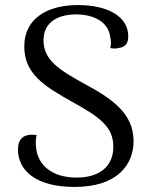

<svg xmlns="http://www.w3.org/2000/svg" viewBox="-20 -726 595 759"><path d="M275 13C447 13 508 -78 508 -168C508 -279 421 -337 313 -395C216 -449 152 -487 152 -567C152 -645 219 -669 280 -669C356 -669 410 -636 416 -578C419 -565 420 -551 416 -536C427 -534 438 -533 447 -536C478 -539 487 -558 487 -582C487 -661 406 -706 288 -706C174 -706 76 -658 76 -542C76 -435 153 -386 268 -322C372 -264 428 -226 428 -146C428 -64 368 -24 283 -24C185 -24 126 -74 122 -150C121 -166 121 -179 125 -192C69 -200 51 -173 51 -135C51 -54 119 13 275 13Z"/></svg>

Font: Arima Koshi
Style: Regular
Weight: 400
Designer: Joana Correia and Natanael Gama
Foundry: NDISCOVER
Version: Version 1.019;PS 001.019;hotconv 1.0.88;makeotf.lib2.5.64775